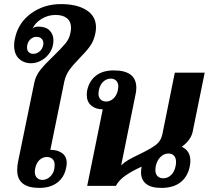

<svg xmlns="http://www.w3.org/2000/svg" viewBox="-20 -908 1020 938"><path d="M64 -77Q64 -98 68 -117L148 -506Q155 -539 178 -567.5Q201 -596 240 -633Q280 -672 299.5 -695.5Q319 -719 324 -747Q327 -761 327 -772Q327 -803 307 -819Q287 -835 252 -835Q214 -835 182.5 -815.5Q151 -796 139 -768Q148 -778 166 -778Q204 -778 222.5 -759Q241 -740 241 -711Q241 -679 225 -653.5Q209 -628 183.5 -613.5Q158 -599 132 -599Q96 -599 72.5 -621.5Q49 -644 49 -686Q49 -704 53 -720Q69 -797 132 -842.5Q195 -888 278 -888Q356 -888 402.5 -858.5Q449 -829 449 -774Q449 -761 446 -746Q439 -709 419.5 -682Q400 -655 367 -622Q335 -589 318 -565Q301 -541 294 -509L226 -176Q262 -176 284 -159.5Q306 -143 306 -111Q306 -100 303 -88Q294 -42 260 -16Q226 10 172 10Q64 10 64 -77ZM191 -687Q192 -690 192 -696Q192 -711 182.5 -719.5Q173 -728 159 -728Q142 -728 129.5 -717Q117 -706 113 -687Q112 -683 112 -676Q112 -661 120.5 -653Q129 -645 143 -645Q159 -645 173 -656.5Q187 -668 191 -687ZM247 -102Q247 -121 236.5 -131Q226 -141 209 -141Q189 -141 173.5 -127Q158 -113 152 -86Q150 -74 150 -70Q150 -50 160.5 -39.5Q171 -29 187 -29Q210 -29 228.5 -48.5Q247 -68 247 -102Z M868 -191Q910 -172 910 -122Q910 -110 907 -95Q897 -45 862 -17.5Q827 10 768 10Q718 10 693.5 -10Q669 -30 669 -66Q669 -79 672 -94Q624 -72 592.5 -50Q561 -28 546 0H406L482 -374Q447 -374 425.5 -392.5Q404 -411 404 -444Q404 -459 406 -467Q416 -513 449 -538.5Q482 -564 536 -564Q646 -564 646 -479Q646 -462 642 -446L572 -100Q587 -115 607 -126.5Q627 -138 660 -154Q711 -178 738.5 -198Q766 -218 773 -251L834 -553H980L921 -263Q912 -223 868 -191ZM558 -485Q558 -504 547.5 -514Q537 -524 521 -524Q501 -524 485 -509.5Q469 -495 463 -468Q461 -456 461 -451Q461 -432 471.5 -422Q482 -412 498 -412Q518 -412 534 -426.5Q550 -441 556 -468Q558 -480 558 -485ZM840 -117Q840 -137 830 -147.5Q820 -158 803 -158Q781 -158 764 -141Q747 -124 741 -97Q739 -83 739 -79Q739 -58 749.5 -47.5Q760 -37 778 -37Q799 -37 815.5 -52.5Q832 -68 838 -97Q840 -105 840 -117Z"/></svg>

Font: Trirong
Style: Bold Italic
Weight: 700
Italic angle: -12°
Designer: Katatrad Team
Foundry: CadsonDemak
Version: Version 1.001